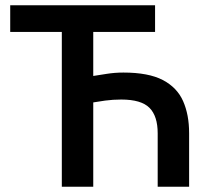

<svg xmlns="http://www.w3.org/2000/svg" viewBox="-20 -713 794 733"><path d="M216 0V-591H19V-693H572V-591H336V-423Q356 -426 387 -431Q418 -436 451 -436Q547 -436 601.5 -407.5Q656 -379 679 -327Q702 -275 702 -205V0H582V-204Q582 -270 550.5 -301.5Q519 -333 443 -333Q411 -333 381.5 -329Q352 -325 336 -322V0Z"/></svg>

Font: Ubuntu Sans SemiBold
Style: Regular
Weight: 600
Designer: Dalton Maag Ltd
Foundry: Dalton Maag Ltd
Version: Version 1.006; ttfautohint (v1.8.4.7-5d5b)